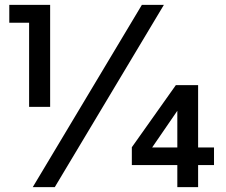

<svg xmlns="http://www.w3.org/2000/svg" viewBox="-20 -765 924 785"><path d="M99 -328H185V-745H18V-672H99ZM114 0H204L650 -745H560ZM519 -90H705V0H790V-90H855V-162H790V-417H699L519 -163ZM602 -162 705 -312V-162Z"/></svg>

Font: Mluvka SemiBold
Style: Regular
Weight: 600
Designer: Modified by Jiří Krblich, Original typeface by Gumpita Rahayu
Foundry: Gumpita Rahayu & Jiří Krblich
Version: Version 2.000;Glyphs 3.1.1 (3134)